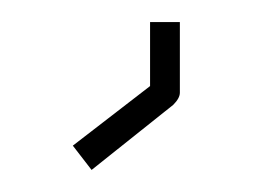

<svg xmlns="http://www.w3.org/2000/svg" viewBox="-20 -142 229 174"><path d="M116 -64V-122H143V-58Q143 -53 137 -47L63 12L46 -10Z"/></svg>

Font: Envoyer
Style: Regular
Weight: 400
Version: Version 0.1